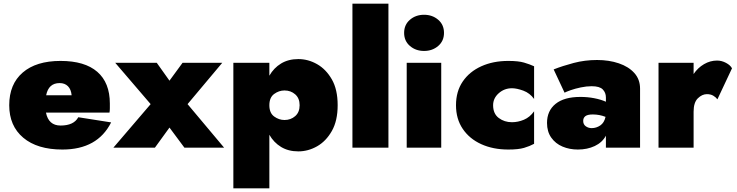

<svg xmlns="http://www.w3.org/2000/svg" viewBox="-20 -800 3990 1040"><path d="M318 10Q182 10 106 -54Q30 -118 30 -230Q30 -344 103 -407Q176 -470 308 -470Q439 -470 507 -411Q575 -352 575 -239Q575 -226 575 -213.5Q575 -201 573 -190H229Q243 -120 308 -120Q380 -120 404 -165L582 -137Q508 10 318 10ZM303 -350Q243 -350 230 -284H368Q365 -316 348 -333Q331 -350 303 -350Z M969 -460H1184L996 -236L1194 0H979L898 -109L819 0H594L796 -236L604 -460H829L898 -363Z M1439 220H1244V-460H1439V-390Q1463 -432 1502.5 -456Q1542 -480 1596 -480Q1649 -480 1697.5 -452.5Q1746 -425 1777.5 -370Q1809 -315 1809 -230Q1809 -146 1777.5 -90.5Q1746 -35 1697.5 -7.5Q1649 20 1596 20Q1542 20 1502.5 -4Q1463 -28 1439 -70ZM1603 -230Q1603 -268 1579 -289Q1555 -310 1521 -310Q1491 -310 1465 -291Q1439 -272 1439 -230Q1439 -188 1465 -169Q1491 -150 1521 -150Q1555 -150 1579 -171Q1603 -192 1603 -230Z M1889 -780H2084V0H1889Z M2169 -622Q2169 -666 2200.5 -693Q2232 -720 2277 -720Q2322 -720 2353.5 -693Q2385 -666 2385 -622Q2385 -578 2353.5 -551Q2322 -524 2277 -524Q2232 -524 2200.5 -551Q2169 -578 2169 -622ZM2183 -460H2370V0H2183Z M2651 -230Q2651 -184 2681.5 -161Q2712 -138 2753 -138Q2786 -138 2818 -151.5Q2850 -165 2873 -197V-21Q2849 -8 2818.5 1Q2788 10 2733 10Q2651 10 2587 -19Q2523 -48 2486.5 -102Q2450 -156 2450 -230Q2450 -305 2486.5 -358.5Q2523 -412 2587 -441Q2651 -470 2733 -470Q2788 -470 2818.5 -461Q2849 -452 2873 -441V-264Q2850 -296 2814.5 -309Q2779 -322 2753 -322Q2712 -322 2681.5 -295Q2651 -268 2651 -230Z M3038 -298 2979 -424Q3027 -443 3087.5 -459Q3148 -475 3214 -475Q3279 -475 3332 -457Q3385 -439 3416 -404.5Q3447 -370 3447 -320V0H3262V-65Q3242 -28 3201.5 -9Q3161 10 3110 10Q3065 10 3027 -6Q2989 -22 2966 -54.5Q2943 -87 2943 -134Q2943 -200 2989.5 -237.5Q3036 -275 3124 -275Q3163 -275 3199 -268Q3235 -261 3262 -249V-272Q3262 -298 3245 -315.5Q3228 -333 3185 -333Q3157 -333 3126 -326.5Q3095 -320 3071 -311.5Q3047 -303 3038 -298ZM3139 -145Q3139 -126 3153 -116Q3167 -106 3185 -106Q3210 -106 3231.5 -120.5Q3253 -135 3260 -167Q3227 -180 3191 -180Q3163 -180 3151 -171Q3139 -162 3139 -145Z M3866 -262Q3857 -274 3843 -282Q3829 -290 3809 -290Q3783 -290 3760 -267.5Q3737 -245 3737 -195V0H3547V-460H3737V-399Q3760 -433 3793.5 -452.5Q3827 -472 3864 -472Q3889 -472 3912.5 -459.5Q3936 -447 3945 -430Z"/></svg>

Font: Jost* Black
Style: Regular
Weight: 900
Version: Version 3.7